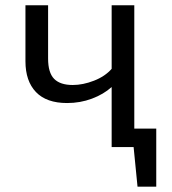

<svg xmlns="http://www.w3.org/2000/svg" viewBox="-20 -560 655 731"><path d="M574.9 -70.3V150.8H503.6L488.7 0H405.1V-228.7Q374.4 -201 330 -184.4Q285.6 -167.7 235.4 -167.7Q156.9 -167.7 116.9 -209.5Q76.9 -251.3 76.9 -326.7V-540H163.1V-336.9Q163.1 -283.1 186.2 -259.7Q209.2 -236.4 256.9 -236.4Q295.9 -236.4 337.9 -252.8Q380 -269.2 405.1 -297.9V-540H491.3V-70.3Z"/></svg>

Font: FiraCode Nerd Font
Style: Regular
Weight: 400
Designer: Carrois Corporate, Edenspiekermann AG, Nikita Prokopov
Foundry: Carrois Corporate, Edenspiekermann AG, Nikita Prokopov
Version: Version 6.002;Nerd Fonts 2.1.0